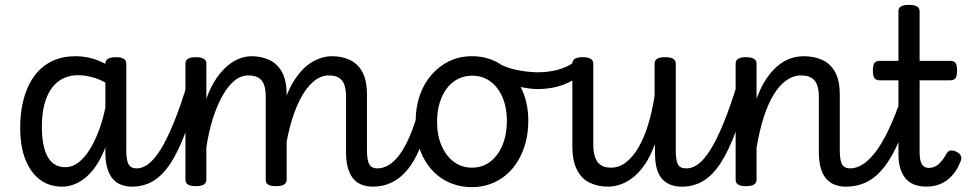

<svg xmlns="http://www.w3.org/2000/svg" viewBox="-20 -750 3982 789"><path d="M235 17Q183 17 144.5 -11.5Q106 -40 84.5 -94Q63 -148 63 -226Q63 -278 72.5 -323Q82 -368 100.5 -404.5Q119 -441 146.5 -466.5Q174 -492 209.5 -505.5Q245 -519 289 -519Q332 -519 371 -506Q410 -493 449 -465V-386Q408 -418 370.5 -429.5Q333 -441 301 -441Q273 -441 249.5 -432Q226 -423 208 -405.5Q190 -388 177.5 -362.5Q165 -337 158.5 -303.5Q152 -270 152 -228Q152 -180 161.5 -142.5Q171 -105 192.5 -84Q214 -63 249 -63Q289 -63 324.5 -103Q360 -143 387 -215.5Q414 -288 426 -388L446 -315Q439 -207 408.5 -133Q378 -59 332.5 -21Q287 17 235 17ZM523 17Q500 17 480 10Q460 3 445.5 -12.5Q431 -28 422 -55.5Q413 -83 413 -124V-488Q413 -502 424 -508.5Q435 -515 456 -515Q478 -515 488.5 -508.5Q499 -502 499 -489V-133Q499 -91 508.5 -74.5Q518 -58 542 -58Q554 -58 560.5 -46.5Q567 -35 565 -20.5Q563 -6 553 5.5Q543 17 523 17Z M523 17Q509 17 502.5 5.5Q496 -6 497.5 -20.5Q499 -35 510 -46.5Q521 -58 542 -58Q565 -58 589 -75.5Q613 -93 639 -134Q665 -175 693.5 -244.5Q722 -314 754 -419Q759 -432 772 -433.5Q785 -435 795.5 -426.5Q806 -418 803 -405Q773 -290 743.5 -210Q714 -130 681.5 -80Q649 -30 610 -6.5Q571 17 523 17Z M1512 17Q1489 17 1469 10Q1449 3 1434.5 -12.5Q1420 -28 1411 -55.5Q1402 -83 1402 -124V-351Q1402 -381 1395.5 -400.5Q1389 -420 1373.5 -430Q1358 -440 1330 -440Q1297 -440 1266.5 -413.5Q1236 -387 1212 -339.5Q1188 -292 1171 -227Q1154 -162 1146 -84L1115 -83Q1115 -205 1136 -288Q1157 -371 1191 -422.5Q1225 -474 1265 -496.5Q1305 -519 1344 -519Q1384 -519 1417 -504Q1450 -489 1469 -454.5Q1488 -420 1488 -360V-133Q1488 -91 1497.5 -74.5Q1507 -58 1531 -58Q1545 -58 1551.5 -46.5Q1558 -35 1556.5 -20.5Q1555 -6 1544 5.5Q1533 17 1512 17ZM784 15Q763 15 752.5 8.5Q742 2 742 -11V-489Q742 -502 752.5 -508.5Q763 -515 784 -515Q806 -515 817 -508.5Q828 -502 828 -489V-344Q846 -394 869 -427.5Q892 -461 916.5 -481Q941 -501 966 -510Q991 -519 1013 -519Q1053 -519 1086 -504Q1119 -489 1138.5 -454.5Q1158 -420 1158 -360V-11Q1158 2 1147 8.5Q1136 15 1114 15Q1092 15 1082 8.5Q1072 2 1072 -11V-351Q1072 -381 1065.5 -400.5Q1059 -420 1043 -430Q1027 -440 1000 -440Q970 -440 943.5 -418.5Q917 -397 894.5 -357Q872 -317 855 -263.5Q838 -210 828 -145V-11Q828 2 817 8.5Q806 15 784 15Z M1512 17Q1498 17 1491.5 5.5Q1485 -6 1486.5 -20.5Q1488 -35 1499 -46.5Q1510 -58 1531 -58Q1552 -58 1573.5 -69.5Q1595 -81 1615.5 -106Q1636 -131 1655.5 -172Q1675 -213 1693 -272Q1697 -287 1710 -289.5Q1723 -292 1734 -285.5Q1745 -279 1742 -264Q1727 -193 1705 -140Q1683 -87 1654.5 -52.5Q1626 -18 1590.5 -0.5Q1555 17 1512 17Z M1920 19Q1853 19 1800.5 -13.5Q1748 -46 1718 -106Q1688 -166 1688 -250Q1688 -309 1705 -358Q1722 -407 1753.5 -443Q1785 -479 1827 -499Q1869 -519 1920 -519Q1987 -519 2039 -484.5Q2091 -450 2121 -390Q2151 -330 2151 -254Q2151 -206 2140 -164.5Q2129 -123 2108.5 -89Q2088 -55 2059.5 -31Q2031 -7 1995.5 6Q1960 19 1920 19ZM1920 -61Q1952 -61 1978 -75Q2004 -89 2023 -114.5Q2042 -140 2052.5 -175.5Q2063 -211 2063 -254Q2063 -308 2045 -350Q2027 -392 1995 -415.5Q1963 -439 1920 -439Q1889 -439 1862 -425.5Q1835 -412 1816 -386.5Q1797 -361 1786.5 -326.5Q1776 -292 1776 -250Q1776 -194 1794.5 -151.5Q1813 -109 1845 -85Q1877 -61 1920 -61Z M2188 -384Q2155 -384 2106 -395.5Q2057 -407 1996 -439Q1985 -444 1983 -455Q1981 -466 1985 -477.5Q1989 -489 1998 -494.5Q2007 -500 2018 -494Q2060 -471 2106 -462Q2152 -453 2190 -453Q2221 -453 2251 -458.5Q2281 -464 2306.5 -475.5Q2332 -487 2347 -503Q2355 -511 2364 -507.5Q2373 -504 2380.5 -494.5Q2388 -485 2389 -474Q2390 -463 2381 -455Q2350 -427 2317.5 -411.5Q2285 -396 2253 -390Q2221 -384 2188 -384Z M2479 17Q2437 17 2403.5 1Q2370 -15 2351 -52Q2332 -89 2332 -150V-489Q2332 -502 2342.5 -508.5Q2353 -515 2374 -515Q2396 -515 2407 -508.5Q2418 -502 2418 -489V-158Q2418 -125 2425.5 -103.5Q2433 -82 2449 -71.5Q2465 -61 2491 -61Q2524 -61 2552.5 -83Q2581 -105 2604 -144.5Q2627 -184 2643.5 -238Q2660 -292 2670 -356V-489Q2670 -502 2680.5 -508.5Q2691 -515 2713 -515Q2735 -515 2746 -508.5Q2757 -502 2757 -489V-133Q2757 -91 2766 -74.5Q2775 -58 2799 -58Q2813 -58 2819.5 -46.5Q2826 -35 2824.5 -20.5Q2823 -6 2812 5.5Q2801 17 2780 17Q2759 17 2740.5 11Q2722 5 2707 -8.5Q2692 -22 2682.5 -46.5Q2673 -71 2672 -108L2671 -158Q2654 -110 2631.5 -76.5Q2609 -43 2583.5 -22.5Q2558 -2 2531 7.5Q2504 17 2479 17Z M2783 17Q2769 17 2762.5 5.5Q2756 -6 2757.5 -20.5Q2759 -35 2770 -46.5Q2781 -58 2802 -58Q2825 -58 2849 -75.5Q2873 -93 2899 -134Q2925 -175 2953.5 -244.5Q2982 -314 3014 -419Q3019 -432 3032 -433.5Q3045 -435 3055.5 -426.5Q3066 -418 3063 -405Q3033 -290 3003.5 -210Q2974 -130 2941.5 -80Q2909 -30 2870 -6.5Q2831 17 2783 17Z M3455 17Q3433 17 3413 10Q3393 3 3378 -12.5Q3363 -28 3354 -55.5Q3345 -83 3345 -124V-351Q3345 -381 3338 -400.5Q3331 -420 3315 -430Q3299 -440 3271 -440Q3240 -440 3211.5 -420Q3183 -400 3159.5 -361.5Q3136 -323 3118.5 -268.5Q3101 -214 3089 -143V-11Q3089 2 3078 8.5Q3067 15 3045 15Q3024 15 3013.5 8.5Q3003 2 3003 -11V-489Q3003 -502 3013.5 -508.5Q3024 -515 3045 -515Q3067 -515 3078 -508.5Q3089 -502 3089 -489V-344Q3107 -394 3130 -427.5Q3153 -461 3178.5 -481.5Q3204 -502 3230.5 -510.5Q3257 -519 3282 -519Q3325 -519 3358.5 -504Q3392 -489 3411.5 -454.5Q3431 -420 3431 -360V-133Q3431 -91 3440.5 -74.5Q3450 -58 3474 -58Q3488 -58 3495 -46.5Q3502 -35 3500.5 -20.5Q3499 -6 3488 5.5Q3477 17 3455 17Z M3455 17Q3441 17 3434.5 5.5Q3428 -6 3429.5 -20.5Q3431 -35 3442 -46.5Q3453 -58 3474 -58Q3497 -58 3522 -72.5Q3547 -87 3574 -120.5Q3601 -154 3629.5 -212.5Q3658 -271 3688 -360Q3692 -374 3705.5 -374Q3719 -374 3729.5 -366Q3740 -358 3736 -345Q3706 -245 3676.5 -175.5Q3647 -106 3614 -64Q3581 -22 3542.5 -2.5Q3504 17 3455 17Z M3787 17Q3749 17 3723.5 2Q3698 -13 3685 -43Q3672 -73 3672 -116V-420H3595Q3580 -420 3573.5 -429Q3567 -438 3567 -460Q3567 -483 3573.5 -491.5Q3580 -500 3595 -500H3672V-704Q3672 -717 3682.5 -723.5Q3693 -730 3715 -730Q3737 -730 3748 -723.5Q3759 -717 3759 -704V-500H3885Q3900 -500 3906.5 -491.5Q3913 -483 3913 -460Q3913 -438 3906.5 -429Q3900 -420 3885 -420H3759V-125Q3759 -90 3768.5 -75Q3778 -60 3797 -60Q3818 -60 3835.5 -74Q3853 -88 3871 -121Q3877 -130 3886 -131.5Q3895 -133 3909 -127Q3924 -120 3928.5 -109.5Q3933 -99 3928 -89Q3914 -52 3892.5 -28.5Q3871 -5 3844.5 6Q3818 17 3787 17Z"/></svg>

Font: Playwrite GB S
Style: Regular
Weight: 400
Designer: Veronika Burian, José Scaglione
Foundry: TypeTogether
Version: Version 1.000